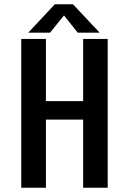

<svg xmlns="http://www.w3.org/2000/svg" viewBox="-20 -883 610 903"><path d="M448.5 -729.5H345.5L281 -810.5L215.5 -729.5H113L238 -863H323ZM371 -700H486.5V0H371V-320.5H196V0H80V-700H196V-407.5H371Z"/></svg>

Font: League Mono Narrow Medium
Style: Regular
Weight: 500
Width: 3
Designer: Tyler Finck
Foundry: The League of Moveable Type / Tyler Finck
Version: Version 2.210